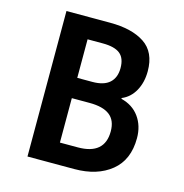

<svg xmlns="http://www.w3.org/2000/svg" viewBox="-106 -815 878 914"><g transform="rotate(15 333.0 -358.5)"><path d="M110 -717H325Q433 -717 495.5 -675.5Q558 -634 558 -540Q558 -485 535 -443.5Q512 -402 471 -385V-381Q528 -367 559.5 -323.5Q591 -280 591 -219Q591 -112 522 -56Q453 0 341 0H110ZM462 -218Q462 -272 429 -297.5Q396 -323 330 -323H242V-104H330Q462 -104 462 -218ZM429 -521Q429 -570 402 -591.5Q375 -613 317 -613H242V-423H316Q373 -423 401 -448.5Q429 -474 429 -521Z"/></g></svg>

Font: Nebula Sans Semibold
Style: Regular
Weight: 600
Designer: Paul D. Hunt for Adobe (as Source Sans)
Foundry: Nebula Entertainment & Broadcasting LLC
Version: Version 1.010